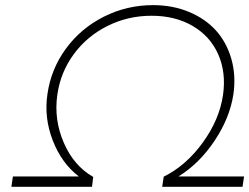

<svg xmlns="http://www.w3.org/2000/svg" viewBox="-20 -721 962 741"><path d="M23.9 0 29.8 -40H284.2Q217.8 -90.8 183.6 -179Q149.4 -267.1 163.1 -357.9Q176.8 -454.6 234.4 -533.2Q292 -611.8 380.6 -656.5Q469.2 -701.2 570.8 -701.2Q647 -701.2 710 -674.8Q772.9 -648.4 813.7 -603Q854.5 -557.6 872.8 -493.9Q891.1 -430.2 880.9 -357.9Q867.2 -266.6 808.6 -178.5Q750 -90.3 668.9 -40H921.9L916 0H606L611.8 -39.1Q698.2 -82 762.7 -170.9Q827.1 -259.8 840.8 -355Q853 -441.9 822 -511.7Q791 -581.5 723.6 -620.8Q656.2 -660.2 564.9 -660.2Q473.6 -660.2 394.8 -620.8Q315.9 -581.5 264.6 -511.7Q213.4 -441.9 201.2 -355Q187.5 -259.3 226.3 -169.9Q265.1 -80.6 339.8 -38.1L335 0Z"/></svg>

Font: Trueno UltraLight
Style: Italic
Weight: 250
Designer: Julieta Ulanovsky
Foundry: Julieta Ulanovsky
Version: Version 3.001b | FøM Fix